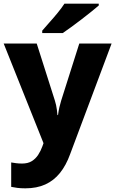

<svg xmlns="http://www.w3.org/2000/svg" viewBox="-20 -786 628 1046"><path d="M0 -549H180L279 -238Q283 -226 285.5 -213.5Q288 -201 290 -187.5Q292 -174 293 -159H296Q299 -182 303.5 -201.5Q308 -221 313 -237L412 -549H588L362 54Q340 115 306.5 156.5Q273 198 226.5 219Q180 240 118 240Q93 240 74 237.5Q55 235 41 232V99Q52 101 67.5 103Q83 105 100 105Q132 105 153 92Q174 79 188 57.5Q202 36 211 11L217 -6ZM518 -756Q502 -742 477 -722Q452 -702 423.5 -680Q395 -658 368 -638.5Q341 -619 322 -606H210V-619Q226 -638 249 -663.5Q272 -689 294.5 -716.5Q317 -744 331 -766H518Z"/></svg>

Font: Noto Sans Armenian ExtraBold
Style: Regular
Weight: 800
Version: Version 2.007